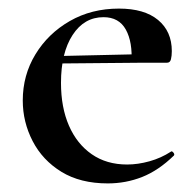

<svg xmlns="http://www.w3.org/2000/svg" viewBox="-20 -415 454 447"><path d="M231 12Q167 12 123 -15Q79 -42 56 -86.5Q33 -131 33 -181Q33 -240 62.5 -288.5Q92 -337 142.5 -366Q193 -395 257 -395Q316 -395 348 -368.5Q380 -342 380 -296Q380 -285 378 -277Q376 -269 369 -269H286Q289 -317 273 -346Q257 -375 221 -375Q176 -375 149 -333.5Q122 -292 122 -222Q122 -165 140.5 -122.5Q159 -80 193.5 -56Q228 -32 276 -32Q301 -32 328 -39.5Q355 -47 378 -62Q380 -64 383.5 -60Q387 -56 385 -53Q349 -18 311 -3Q273 12 231 12ZM93 -267 92 -284 314 -289V-269Z"/></svg>

Font: Cormorant Light SemiBold
Style: Regular
Weight: 600
Version: Version 4.000